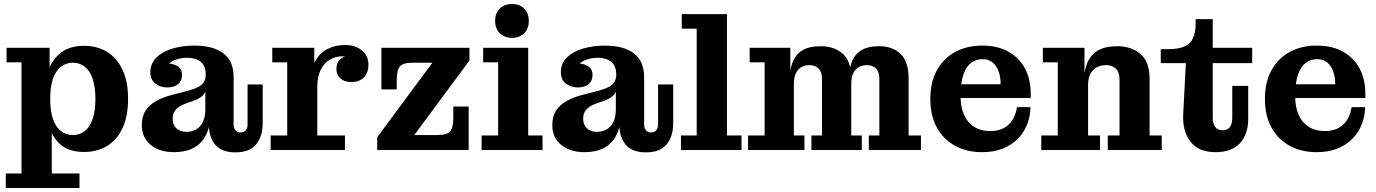

<svg xmlns="http://www.w3.org/2000/svg" viewBox="-20 -753 6911 964"><path d="M403 10Q331 10 288.5 -23.5Q246 -57 228 -117Q210 -177 210 -256L201 -257Q201 -335 221.5 -395Q242 -455 286.5 -489Q331 -523 402 -523Q468 -523 517.5 -492.5Q567 -462 595 -403Q623 -344 623 -256Q623 -170 595.5 -110.5Q568 -51 518 -20.5Q468 10 403 10ZM346 -75Q381 -75 406.5 -95.5Q432 -116 445.5 -157Q459 -198 459 -256Q459 -316 445.5 -356.5Q432 -397 406.5 -417.5Q381 -438 346 -438Q311 -438 285 -417.5Q259 -397 245.5 -356.5Q232 -316 232 -256Q232 -198 245.5 -157Q259 -116 285 -95.5Q311 -75 346 -75ZM9 191V118H88V-440H13V-513H229V-336L218 -261L240 -154V118H379V191Z M819 -314Q786 -314 760.5 -333Q735 -352 735 -390Q735 -435 766 -465Q797 -495 847.5 -509.5Q898 -524 956 -524Q1052 -524 1103 -484Q1154 -444 1153 -362L1013 -379Q1013 -422 988 -442.5Q963 -463 920 -463Q892 -463 867.5 -455Q843 -447 826.5 -432Q810 -417 803 -394V-436Q844 -436 869 -422.5Q894 -409 894 -376Q894 -347 874 -330.5Q854 -314 819 -314ZM1162 12Q1093 12 1060.5 -26.5Q1028 -65 1028 -134V-164H1011V-293H1007L1013 -335V-379L1153 -362V-128Q1153 -110 1162 -99Q1171 -88 1187 -88Q1205 -88 1214 -99Q1223 -110 1223 -128V-329H1299V-135Q1299 -68 1266 -28Q1233 12 1162 12ZM855 11Q779 11 735.5 -26.5Q692 -64 692 -124Q692 -169 711.5 -198.5Q731 -228 766 -247Q801 -266 845 -277L930 -299Q957 -307 975 -316Q993 -325 1003 -340Q1013 -355 1013 -379L1016 -293H1011Q1005 -278 990 -266.5Q975 -255 949 -246L920 -236Q896 -228 880 -217.5Q864 -207 855.5 -192.5Q847 -178 847 -157Q847 -126 866 -108.5Q885 -91 916 -91Q942 -91 963.5 -102.5Q985 -114 998 -139.5Q1011 -165 1011 -206L1037 -197Q1038 -125 1016 -79Q994 -33 953 -11Q912 11 855 11Z M1339 0V-73H1422V-440H1347V-513H1558V-334L1573 -338V-73H1712V0ZM1533 -315Q1535 -394 1559.5 -440.5Q1584 -487 1624 -507Q1664 -527 1712 -527Q1765 -527 1797.5 -499.5Q1830 -472 1830 -427Q1830 -389 1807.5 -365Q1785 -341 1745 -341Q1710 -341 1689.5 -359Q1669 -377 1669 -406Q1669 -441 1692 -458.5Q1715 -476 1764 -473L1759 -426Q1756 -448 1739.5 -459Q1723 -470 1695 -470Q1664 -470 1636 -453.5Q1608 -437 1590.5 -403Q1573 -369 1573 -315Z M1874 -64 2151 -438 2337 -449 2060 -75ZM1874 0V-64L2060 -75H2333V0ZM1895 -304V-438H2049Q2004 -438 1988 -419.5Q1972 -401 1972 -352V-304ZM2178 -75Q2224 -75 2240 -93.5Q2256 -112 2256 -161V-218H2333V-75ZM1895 -438V-513H2337V-449L2151 -438Z M2398 0V-73H2481V-440H2406V-513H2632V-73H2704V0ZM2551 -563Q2513 -563 2489.5 -586Q2466 -609 2466 -648Q2466 -687 2489.5 -710Q2513 -733 2551 -733Q2589 -733 2612 -710Q2635 -687 2635 -648Q2635 -609 2612 -586Q2589 -563 2551 -563Z M2880 -314Q2847 -314 2821.5 -333Q2796 -352 2796 -390Q2796 -435 2827 -465Q2858 -495 2908.5 -509.5Q2959 -524 3017 -524Q3113 -524 3164 -484Q3215 -444 3214 -362L3074 -379Q3074 -422 3049 -442.5Q3024 -463 2981 -463Q2953 -463 2928.5 -455Q2904 -447 2887.5 -432Q2871 -417 2864 -394V-436Q2905 -436 2930 -422.5Q2955 -409 2955 -376Q2955 -347 2935 -330.5Q2915 -314 2880 -314ZM3223 12Q3154 12 3121.5 -26.5Q3089 -65 3089 -134V-164H3072V-293H3068L3074 -335V-379L3214 -362V-128Q3214 -110 3223 -99Q3232 -88 3248 -88Q3266 -88 3275 -99Q3284 -110 3284 -128V-329H3360V-135Q3360 -68 3327 -28Q3294 12 3223 12ZM2916 11Q2840 11 2796.5 -26.5Q2753 -64 2753 -124Q2753 -169 2772.5 -198.5Q2792 -228 2827 -247Q2862 -266 2906 -277L2991 -299Q3018 -307 3036 -316Q3054 -325 3064 -340Q3074 -355 3074 -379L3077 -293H3072Q3066 -278 3051 -266.5Q3036 -255 3010 -246L2981 -236Q2957 -228 2941 -217.5Q2925 -207 2916.5 -192.5Q2908 -178 2908 -157Q2908 -126 2927 -108.5Q2946 -91 2977 -91Q3003 -91 3024.5 -102.5Q3046 -114 3059 -139.5Q3072 -165 3072 -206L3098 -197Q3099 -125 3077 -79Q3055 -33 3014 -11Q2973 11 2916 11Z M3399 0V-73H3478V-609H3403V-682H3630V-73H3703V0Z M3736 0V-73H3819V-440H3744V-513H3948V-345L3966 -347V-73H4019V0ZM4054 0V-73H4107V-358Q4107 -392 4090 -409Q4073 -426 4044 -426Q4023 -426 4005.5 -417Q3988 -408 3977 -387.5Q3966 -367 3966 -332L3943 -331Q3943 -391 3957 -433.5Q3971 -476 4005.5 -498.5Q4040 -521 4101 -521Q4169 -521 4211.5 -483Q4254 -445 4254 -361V-73H4307V0ZM4342 0V-73H4395V-358Q4395 -392 4378 -409Q4361 -426 4332 -426Q4311 -426 4293.5 -417Q4276 -408 4265 -387.5Q4254 -367 4254 -332L4240 -331Q4240 -391 4253.5 -433.5Q4267 -476 4301 -498.5Q4335 -521 4394 -521Q4461 -521 4501.5 -482.5Q4542 -444 4542 -358V-73H4604V0Z M4911 11Q4834 11 4775.5 -21Q4717 -53 4684 -112.5Q4651 -172 4651 -256Q4651 -341 4684 -400.5Q4717 -460 4775.5 -492Q4834 -524 4911 -524L4914 -456Q4881 -456 4856 -437.5Q4831 -419 4817 -378.5Q4803 -338 4803 -270Q4803 -188 4842 -141.5Q4881 -95 4952 -95Q4995 -95 5023.5 -112Q5052 -129 5067 -157Q5082 -185 5086 -215H5154Q5153 -170 5137.5 -129.5Q5122 -89 5091.5 -57.5Q5061 -26 5016 -7.5Q4971 11 4911 11ZM4727 -261V-330H5004L5155 -284V-261ZM5004 -330Q5004 -367 4993.5 -395.5Q4983 -424 4963 -440Q4943 -456 4914 -456L4911 -524Q4990 -524 5044 -493Q5098 -462 5126.5 -408.5Q5155 -355 5155 -284Z M5542 0V-73H5601V-353Q5601 -390 5582.5 -408Q5564 -426 5532 -426Q5509 -426 5488.5 -416Q5468 -406 5455.5 -384Q5443 -362 5443 -323H5420Q5420 -386 5436.5 -430.5Q5453 -475 5490 -498Q5527 -521 5590 -521Q5660 -521 5706 -482Q5752 -443 5752 -357V-73H5813V0ZM5208 0V-73H5291V-440H5216V-513H5425V-355L5443 -358V-73H5503V0Z M6082 11Q5997 11 5956 -43Q5915 -97 5921 -187L5934 -436H5808V-506H5842Q5896 -506 5926.5 -519.5Q5957 -533 5970 -561.5Q5983 -590 5983 -635V-657H6069V-162Q6069 -133 6081 -116Q6093 -99 6118 -99Q6144 -99 6155.5 -115.5Q6167 -132 6167 -162V-322H6247V-156Q6247 -80 6206 -34.5Q6165 11 6082 11ZM6069 -436V-513H6267V-436Z M6591 11Q6514 11 6455.5 -21Q6397 -53 6364 -112.5Q6331 -172 6331 -256Q6331 -341 6364 -400.5Q6397 -460 6455.5 -492Q6514 -524 6591 -524L6594 -456Q6561 -456 6536 -437.5Q6511 -419 6497 -378.5Q6483 -338 6483 -270Q6483 -188 6522 -141.5Q6561 -95 6632 -95Q6675 -95 6703.5 -112Q6732 -129 6747 -157Q6762 -185 6766 -215H6834Q6833 -170 6817.5 -129.5Q6802 -89 6771.5 -57.5Q6741 -26 6696 -7.5Q6651 11 6591 11ZM6407 -261V-330H6684L6835 -284V-261ZM6684 -330Q6684 -367 6673.5 -395.5Q6663 -424 6643 -440Q6623 -456 6594 -456L6591 -524Q6670 -524 6724 -493Q6778 -462 6806.5 -408.5Q6835 -355 6835 -284Z"/></svg>

Font: Montagu Slab 144pt SemiBold
Style: Regular
Weight: 600
Version: Version 1.000